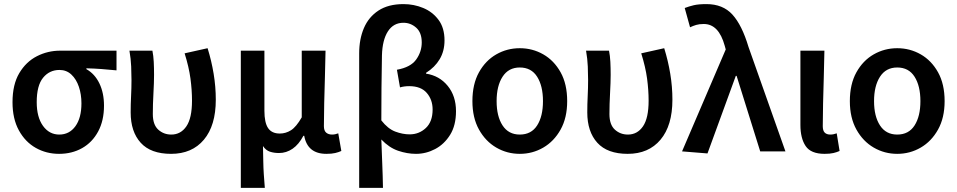

<svg xmlns="http://www.w3.org/2000/svg" viewBox="-20 -738 4666 936"><path d="M268 12Q206 12 154.5 -17Q103 -46 72 -102.5Q41 -159 41 -240Q41 -326 74 -381.5Q107 -437 160 -464Q213 -491 273 -491H548V-395Q507 -399 474 -401.5Q441 -404 401 -405V-401Q442 -378 464.5 -331.5Q487 -285 487 -223Q487 -150 458.5 -97Q430 -44 380.5 -16Q331 12 268 12ZM269 -82Q318 -82 347.5 -122.5Q377 -163 377 -234Q377 -278 364.5 -315Q352 -352 328 -374.5Q304 -397 270 -397Q221 -397 190 -359Q159 -321 159 -240Q159 -167 189.5 -124.5Q220 -82 269 -82Z M814 12Q715 12 666 -42Q617 -96 617 -190Q617 -230 619 -269.5Q621 -309 621 -348Q621 -377 619.5 -414Q618 -451 611 -491H723Q728 -466 729.5 -436.5Q731 -407 731 -373Q731 -337 728 -283Q725 -229 725 -182Q725 -130 751.5 -106Q778 -82 815 -82Q861 -82 888.5 -122Q916 -162 916 -247Q916 -299 908.5 -355Q901 -411 880 -478L992 -503Q1011 -442 1021.5 -378.5Q1032 -315 1032 -252Q1032 -126 974 -57Q916 12 814 12Z M1154 178V-491H1269V-198Q1269 -140 1287 -113.5Q1305 -87 1344 -87Q1373 -87 1398.5 -103Q1424 -119 1451 -166V-491H1567Q1566 -430 1564 -363.5Q1562 -297 1560.5 -235Q1559 -173 1559 -123Q1559 -101 1570 -91.5Q1581 -82 1599 -82Q1614 -82 1629 -88L1644 -2Q1631 4 1614 8Q1597 12 1571 12Q1479 12 1463 -76H1459Q1437 -34 1406.5 -13Q1376 8 1340 8Q1316 8 1296 1.5Q1276 -5 1262 -26Q1263 16 1263.5 48.5Q1264 81 1266 111Q1268 141 1271 178Z M1731 178V-478Q1731 -547 1754 -601Q1777 -655 1825 -686.5Q1873 -718 1947 -718Q1998 -718 2043.5 -699Q2089 -680 2118 -641Q2147 -602 2147 -541Q2147 -489 2123.5 -449.5Q2100 -410 2057 -383V-379Q2122 -369 2162.5 -319.5Q2203 -270 2203 -196Q2203 -127 2174.5 -81Q2146 -35 2101.5 -11.5Q2057 12 2008 12Q1965 12 1921 -3Q1877 -18 1839 -58Q1841 2 1843.5 60.5Q1846 119 1847 178ZM1977 -83Q2023 -83 2056 -114Q2089 -145 2089 -204Q2089 -252 2060.5 -285Q2032 -318 1975 -318Q1951 -318 1930 -312L1915 -398Q1982 -410 2009 -448Q2036 -486 2036 -531Q2036 -579 2009 -603Q1982 -627 1947 -627Q1898 -627 1871 -585Q1844 -543 1842 -468Q1839 -309 1839 -151Q1871 -110 1907 -96.5Q1943 -83 1977 -83Z M2514 12Q2452 12 2399.5 -18.5Q2347 -49 2315 -106.5Q2283 -164 2283 -245Q2283 -328 2315 -385.5Q2347 -443 2399.5 -473Q2452 -503 2514 -503Q2576 -503 2628.5 -473Q2681 -443 2713 -385.5Q2745 -328 2745 -245Q2745 -164 2713 -106.5Q2681 -49 2628.5 -18.5Q2576 12 2514 12ZM2514 -82Q2570 -82 2598.5 -126.5Q2627 -171 2627 -245Q2627 -319 2598.5 -364Q2570 -409 2514 -409Q2459 -409 2430 -364Q2401 -319 2401 -245Q2401 -171 2430 -126.5Q2459 -82 2514 -82Z M3040 12Q2941 12 2892 -42Q2843 -96 2843 -190Q2843 -230 2845 -269.5Q2847 -309 2847 -348Q2847 -377 2845.5 -414Q2844 -451 2837 -491H2949Q2954 -466 2955.5 -436.5Q2957 -407 2957 -373Q2957 -337 2954 -283Q2951 -229 2951 -182Q2951 -130 2977.5 -106Q3004 -82 3041 -82Q3087 -82 3114.5 -122Q3142 -162 3142 -247Q3142 -299 3134.5 -355Q3127 -411 3106 -478L3218 -503Q3237 -442 3247.5 -378.5Q3258 -315 3258 -252Q3258 -126 3200 -57Q3142 12 3040 12Z M3429 10 3305 0 3518 -497 3513 -515Q3484 -621 3411 -621Q3389 -621 3374 -616.5Q3359 -612 3344 -605L3318 -699Q3339 -707 3362 -712.5Q3385 -718 3424 -718Q3504 -718 3550.5 -667Q3597 -616 3629 -509L3809 0H3686L3571 -368H3567Z M4000 12Q3933 12 3907.5 -26Q3882 -64 3882 -129V-491H3999Q3998 -430 3996 -363.5Q3994 -297 3992.5 -235Q3991 -173 3991 -123Q3991 -101 4000.5 -91.5Q4010 -82 4028 -82Q4043 -82 4059 -88L4073 -2Q4060 4 4043 8Q4026 12 4000 12Z M4354 12Q4292 12 4239.5 -18.5Q4187 -49 4155 -106.5Q4123 -164 4123 -245Q4123 -328 4155 -385.5Q4187 -443 4239.5 -473Q4292 -503 4354 -503Q4416 -503 4468.5 -473Q4521 -443 4553 -385.5Q4585 -328 4585 -245Q4585 -164 4553 -106.5Q4521 -49 4468.5 -18.5Q4416 12 4354 12ZM4354 -82Q4410 -82 4438.5 -126.5Q4467 -171 4467 -245Q4467 -319 4438.5 -364Q4410 -409 4354 -409Q4299 -409 4270 -364Q4241 -319 4241 -245Q4241 -171 4270 -126.5Q4299 -82 4354 -82Z"/></svg>

Font: Source Sans Pro SemiBold
Style: Regular
Weight: 600
Designer: Paul D. Hunt
Foundry: Adobe Systems Incorporated
Version: Version 2.045;hotconv 1.0.109;makeotfexe 2.5.65596